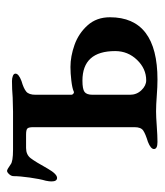

<svg xmlns="http://www.w3.org/2000/svg" viewBox="19 -483 467 545"><g transform="rotate(-90 252.5 -210.5)"><path d="M102 -7Q102 -16 122 -24Q145 -31 154.5 -37.5Q164 -44 164 -62V-350Q164 -362 160.5 -366Q157 -370 143 -370H105Q86 -370 76 -357Q66 -344 46 -308Q31 -282 20 -282Q10 -282 10 -298Q10 -304 12 -314Q17 -331 21 -359.5Q25 -388 25 -405Q25 -412 30.5 -418Q36 -424 40 -424Q44 -424 58 -414Q66 -407 100 -407H208L248 -408Q272 -410 295 -410Q303 -410 309.5 -407.5Q316 -405 316 -400Q316 -391 295 -383Q274 -377 265 -369.5Q256 -362 256 -343V-242Q256 -238 259.5 -235.5Q263 -233 266 -235Q275 -239 296 -241.5Q317 -244 335 -244Q365 -244 397.5 -232.5Q430 -221 453 -195.5Q476 -170 476 -132Q476 3 299 3Q279 3 253 1Q227 -1 209 -1Q193 -1 167 1Q139 3 122 3Q102 3 102 -7ZM380 -117Q380 -210 296 -210Q272 -210 264 -204Q256 -198 256 -181V-75Q256 -56 269 -42.5Q282 -29 297 -29Q330 -29 355 -55Q380 -81 380 -117Z"/></g></svg>

Font: EB Garamond Medium
Style: Regular
Weight: 500
Designer: Georg Duffner and Octavio Pardo
Foundry: Georg Duffner
Version: Version 1.000